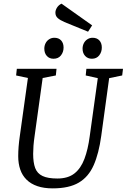

<svg xmlns="http://www.w3.org/2000/svg" viewBox="-20 -1027 698 1058"><path d="M270.3 11Q221.6 11 185.7 -1.4Q149.8 -13.7 126.3 -37Q102.7 -60.3 91.6 -92.9Q80.4 -125.6 80.4 -166.3Q80.4 -217.5 89.4 -278.8L133.8 -597.2L68.8 -611.2L72.8 -648H291.5L287.7 -611.2L215.1 -597.2L170.5 -276.3Q166.4 -247.8 164.5 -223.9Q162.7 -200 162.7 -179.5Q162.7 -130.9 173.9 -101Q185.2 -71.1 214.4 -57.2Q243.6 -43.3 296 -43.3Q354.8 -43.3 390.2 -71.3Q425.6 -99.2 445.2 -151.4Q464.9 -203.6 474.4 -276.3L518.9 -596.3L452.3 -611.2L456 -648H657.8L653.3 -611.2L581.5 -596.3L538 -278.9Q524.7 -181.2 496.3 -116.9Q468 -52.5 414.3 -20.8Q360.7 11 270.3 11ZM486.5 -703.3Q463.5 -703.3 449.3 -718.7Q435 -734 435 -759.1Q435 -774.8 441.8 -788.5Q448.6 -802.2 461.5 -810.5Q474.4 -818.9 490.3 -818.9Q514.1 -818.9 527.6 -804.2Q541 -789.5 541 -765.1Q541 -740.1 526.6 -721.7Q512.1 -703.3 486.5 -703.3ZM274.9 -703.3Q251.9 -703.3 238.1 -718.7Q224.2 -734 224.2 -759.1Q224.2 -774.8 231 -788.5Q237.8 -802.2 250.6 -810.5Q263.4 -818.9 279.5 -818.9Q303.4 -818.9 316.8 -804.2Q330.3 -789.5 330.3 -765.1Q330.3 -740.1 315.8 -721.7Q301.4 -703.3 274.9 -703.3ZM465.2 -852.3 335.1 -905.6Q311.8 -915.6 298.5 -927.1Q285.3 -938.6 285.3 -957.1Q285.3 -971.4 294.4 -985.5Q303.6 -999.7 319.1 -1006.8L487.7 -887.2Z"/></svg>

Font: Faustina Light
Style: Italic
Weight: 300
Italic angle: -8°
Designer: Alfonso Garcia
Foundry: http://www.omnibus-type.com
Version: Version 1.200